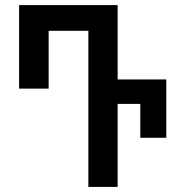

<svg xmlns="http://www.w3.org/2000/svg" viewBox="-20 -734 705 754"><path d="M327 0H442V-326H531V-193H633V-422H442V-714H55V-386H171V-613H327Z"/></svg>

Font: Noto Sans Georgian ExtraCondensed SemiBold
Style: Regular
Weight: 600
Width: 2
Designer: Monotype Design Team, Akaki Razmadze
Foundry: Google LLC
Version: Version 2.005